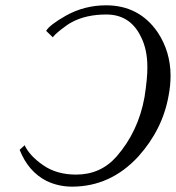

<svg xmlns="http://www.w3.org/2000/svg" viewBox="-20 -679 655 715"><path d="M247.1 -596.2Q231.9 -588.4 207.5 -569.1Q183.1 -549.8 176.8 -540L151.9 -564Q164.1 -585.9 226.1 -621.1Q294.9 -659.2 375 -659.2Q498 -659.2 566.9 -559.1Q614.7 -487.3 615.2 -397.9Q615.2 -360.8 607.9 -323.2Q585.9 -197.3 495.1 -96.2Q392.1 15.6 249 16.1Q198.2 16.1 153.8 -4.9Q85 -40 53.2 -121.1L71.8 -138.2Q89.8 -99.1 140.4 -64Q190.9 -28.8 263.2 -28.8Q355 -28.8 414.1 -96.2Q495.1 -189 518.1 -316.9Q529.3 -388.7 528.8 -429.2Q528.8 -496.1 503.9 -543.9Q463.9 -625 376 -625Q300.3 -625 247.1 -596.2Z"/></svg>

Font: Linux Libertine
Style: Italic
Weight: 400
Italic angle: -12°
Designer: Philipp H. Poll
Foundry: Philipp H. Poll
Version: Version 5.1.6 ; ttfautohint (v0.9)